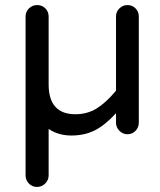

<svg xmlns="http://www.w3.org/2000/svg" viewBox="-20 -524 630 758"><path d="M81 169V-459Q81 -478 94.5 -491Q108 -504 127 -504Q146 -504 159 -491Q172 -478 172 -459V-191Q172 -73 278 -73Q324 -73 361 -95.5Q398 -118 438 -166V-459Q438 -478 451.5 -491Q465 -504 483 -504Q502 -504 515 -491Q528 -478 528 -459V-40Q528 -21 515 -7.5Q502 6 483 6Q465 6 451.5 -7.5Q438 -21 438 -40V-77Q395 -30 354.5 -9.5Q314 11 262 11Q210 11 172 -15V169Q172 187 158.5 200.5Q145 214 126 214Q107 214 94 200.5Q81 187 81 169Z"/></svg>

Font: 寒蝉全圆体
Style: Regular
Weight: 400
Designer: Warren2060
      Designed by Motoya company      

      [Varela Round]
      Joe Prince(Latin component); Avraham Cornf
Foundry: ChillType
Version: Version 3.200